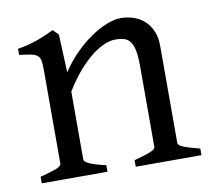

<svg xmlns="http://www.w3.org/2000/svg" viewBox="-60 -537 671 604"><g transform="rotate(-10 276.0 -234.5)"><path d="M327.1 0V-21Q362.3 -30.3 378.9 -37.1Q395.5 -43.9 395.5 -50.8V-309.1Q395.5 -338.9 392.1 -357.4Q388.7 -376 381.3 -386.7Q374 -397.5 362.1 -401.4Q350.1 -405.3 333 -405.3Q317.9 -405.3 299.3 -397.9Q280.8 -390.6 259.5 -374.5Q238.3 -358.4 215.1 -332.3Q191.9 -306.2 168.5 -268.1V-50.8Q168.5 -43.5 186.8 -35.6Q205.1 -27.8 236.8 -21V0H26.9V-21Q59.1 -29.3 77.1 -35.9Q95.2 -42.5 95.2 -50.8V-347.2Q95.2 -366.2 93.8 -377.4Q92.3 -388.7 85.7 -395Q79.1 -401.4 65.4 -404.3Q51.8 -407.2 26.9 -410.2V-429.7Q60.1 -435.1 88.4 -445.1Q116.7 -455.1 144 -468.8L161.1 -451.7L166.5 -330.1Q188 -362.8 213.9 -388.4Q239.7 -414.1 266.1 -431.9Q292.5 -449.7 317.1 -459.2Q341.8 -468.8 360.8 -468.8Q381.8 -468.8 401.4 -462.4Q420.9 -456.1 435.8 -442.9Q450.7 -429.7 459.7 -409.4Q468.8 -389.2 468.8 -361.8V-50.8Q468.8 -43.9 483.6 -37.4Q498.5 -30.8 537.1 -21V0Z"/></g></svg>

Font: Gentium
Style: Regular
Weight: 400
Designer: J. Victor Gaultney
Version: Version 1.03; 2011; OFL 1.1 release